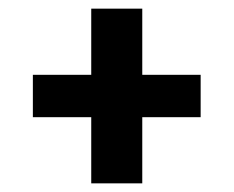

<svg xmlns="http://www.w3.org/2000/svg" viewBox="-20 -562 540 444"><path d="M191 -138V-291H56V-389H191V-542H309V-389H444V-291H309V-138Z"/></svg>

Font: Iosevka Heavy
Style: Regular
Weight: 900
Monospace: yes
Designer: Belleve Invis
Foundry: Belleve Invis
Version: Version 32.5.0; ttfautohint (v1.8.4)